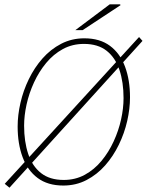

<svg xmlns="http://www.w3.org/2000/svg" viewBox="-20 -850 682 892"><path d="M24 22 2 4 626 -678 642 -660ZM274 12Q202 12 155 -23Q108 -58 85 -120Q62 -182 62 -262Q62 -315 75 -372Q88 -429 114 -482.5Q140 -536 177.5 -578.5Q215 -621 264 -646.5Q313 -672 372 -672Q444 -672 491 -637Q538 -602 561 -540Q584 -478 584 -398Q584 -345 571 -288Q558 -231 532 -177.5Q506 -124 468.5 -81.5Q431 -39 382 -13.5Q333 12 274 12ZM276 -14Q330 -14 374 -38Q418 -62 451.5 -102.5Q485 -143 508 -193Q531 -243 542.5 -295Q554 -347 554 -394Q554 -468 535 -525Q516 -582 475.5 -614Q435 -646 370 -646Q316 -646 272 -622Q228 -598 194.5 -557.5Q161 -517 138 -467Q115 -417 103.5 -365Q92 -313 92 -266Q92 -192 111 -135Q130 -78 170.5 -46Q211 -14 276 -14ZM330 -710 490 -830H538L540 -826L364 -710Z"/></svg>

Font: Source Sans 3 VF
Style: Italic
Weight: 200
Italic angle: -11°
Designer: Paul D. Hunt
Foundry: Adobe Systems Incorporated
Version: Version 3.042;hotconv 1.0.118;makeotfexe 2.5.65603